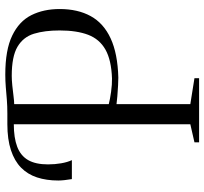

<svg xmlns="http://www.w3.org/2000/svg" viewBox="-44 -748 791 744"><g transform="rotate(-90 352.0 -375.5)"><path d="M173 0V-18L243 -34V-723.5L239 -733L243 -743H284Q314 -743 338.5 -745Q363 -747 386.5 -749Q410 -751 435.5 -751Q531 -751 586.5 -724.2Q642 -697.5 665.8 -650Q689.5 -602.5 689.5 -540.5Q689.5 -470 662 -420Q634.5 -370 575.8 -342.8Q517 -315.5 424 -313Q414.5 -313 393.5 -314Q372.5 -315 351.5 -316.8Q330.5 -318.5 321 -320V-34L421.5 -18V0ZM420.5 -337.5Q492 -340 532.5 -363Q573 -386 589.8 -430.2Q606.5 -474.5 606.5 -540.5Q606.5 -598.5 593.8 -640Q581 -681.5 543.2 -703.8Q505.5 -726 430.5 -726Q414.5 -726 392.8 -723.8Q371 -721.5 351.2 -719Q331.5 -716.5 321 -716.5V-350Q340 -345 369 -341Q398 -337 420.5 -337.5ZM30.5 -493Q28 -507 26.5 -521.5Q25 -536 25 -545.5Q25 -591.5 37 -628Q49 -664.5 75 -690Q101 -715.5 142.8 -729.2Q184.5 -743 243.5 -743L248.5 -730.5L243.5 -718Q190.5 -718 155.8 -704.8Q121 -691.5 104.2 -662.5Q87.5 -633.5 87.5 -585.5Q87.5 -558.5 91.8 -534.2Q96 -510 104 -493Z"/></g></svg>

Font: Merriweather 144pt Light
Style: Regular
Weight: 300
Version: Version 2.100